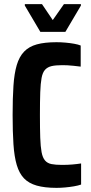

<svg xmlns="http://www.w3.org/2000/svg" viewBox="-20 -900 441 928"><path d="M253 8Q196 8 157.5 -3Q119 -14 96 -38Q73 -62 61 -102.5Q49 -143 45 -203Q41 -263 41 -344Q41 -426 45 -485.5Q49 -545 61 -585.5Q73 -626 96.5 -650.5Q120 -675 158 -685.5Q196 -696 253 -696Q274 -696 296.5 -694Q319 -692 338.5 -688.5Q358 -685 370 -680V-578Q352 -580 335.5 -582Q319 -584 305 -584.5Q291 -585 280 -585Q249 -585 229.5 -580.5Q210 -576 198 -563Q186 -550 181 -523.5Q176 -497 174.5 -453.5Q173 -410 173 -344Q173 -278 174.5 -234.5Q176 -191 181 -164.5Q186 -138 197.5 -124.5Q209 -111 228.5 -107Q248 -103 280 -103Q307 -103 330 -105Q353 -107 372 -110V-8Q358 -3 337.5 0.5Q317 4 295 6Q273 8 253 8ZM175 -746 100 -873V-880H183L235 -803L289 -880H371V-873L296 -746Z"/></svg>

Font: Saira Condensed
Style: Bold
Weight: 700
Width: 3
Designer: Hector Gatti with collaboration of the Omnibus-Type team
Foundry: Omnibus-Type
Version: Version 1.101